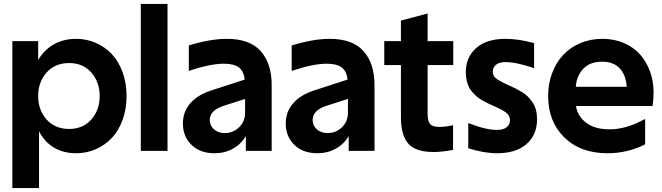

<svg xmlns="http://www.w3.org/2000/svg" viewBox="-20 -770 3381 980"><path d="M333 -111.8Q403.8 -111.8 446.3 -160.2Q488.8 -208.5 488.8 -279.8Q488.8 -351.1 446.3 -399.7Q403.8 -448.2 333 -448.2Q260.7 -448.2 217.8 -399.7Q174.8 -351.1 174.8 -279.8Q174.8 -208.5 217.8 -160.2Q260.7 -111.8 333 -111.8ZM43 189.9V-560.1H174.8V-463.9Q206.1 -516.6 255.9 -544.2Q305.7 -571.8 368.2 -571.8Q421.9 -571.8 469.2 -551Q516.6 -530.3 551.3 -493.2Q585.9 -456.1 606 -400.9Q626 -345.7 626 -279.8Q626 -213.9 606 -158.7Q585.9 -103.5 551.3 -66.4Q516.6 -29.3 469.2 -8.5Q421.9 12.2 368.2 12.2Q304.7 12.2 256.1 -16.4Q207.5 -44.9 179.2 -100.1V189.9Z M698.7 0V-750H835V0Z M913.6 -139.2Q913.6 -199.7 951.4 -242.9Q989.3 -286.1 1057.6 -308.1L1229 -363.8Q1224.1 -407.2 1199 -426Q1173.8 -444.8 1122.6 -444.8Q1053.2 -444.8 943.8 -408.2V-538.1Q1054.7 -571.8 1137.7 -571.8Q1254.9 -571.8 1310.8 -508.8Q1366.7 -445.8 1366.7 -335.9V0H1234.9V-75.2Q1210.4 -34.2 1168.7 -11Q1127 12.2 1074.7 12.2Q1001 12.2 957.3 -30.8Q913.6 -73.7 913.6 -139.2ZM1050.8 -157.2Q1050.8 -128.9 1072.3 -109.9Q1093.8 -90.8 1127 -90.8Q1169.4 -90.8 1200.2 -120.1Q1231 -149.4 1231 -194.8V-265.1L1118.7 -229Q1050.8 -206.1 1050.8 -157.2Z M1438.5 -139.2Q1438.5 -199.7 1476.3 -242.9Q1514.2 -286.1 1582.5 -308.1L1753.9 -363.8Q1749 -407.2 1723.9 -426Q1698.7 -444.8 1647.5 -444.8Q1578.1 -444.8 1468.8 -408.2V-538.1Q1579.6 -571.8 1662.6 -571.8Q1779.8 -571.8 1835.7 -508.8Q1891.6 -445.8 1891.6 -335.9V0H1759.8V-75.2Q1735.4 -34.2 1693.6 -11Q1651.9 12.2 1599.6 12.2Q1525.9 12.2 1482.2 -30.8Q1438.5 -73.7 1438.5 -139.2ZM1575.7 -157.2Q1575.7 -128.9 1597.2 -109.9Q1618.7 -90.8 1651.9 -90.8Q1694.3 -90.8 1725.1 -120.1Q1755.9 -149.4 1755.9 -194.8V-265.1L1643.6 -229Q1575.7 -206.1 1575.7 -157.2Z M2193.4 5.9Q2101.6 5.9 2064 -36.9Q2026.4 -79.6 2026.4 -171.9V-438H1941.4V-560.1H2026.4V-665L2162.6 -701.2V-560.1H2293.5V-438H2162.6V-189.9Q2162.6 -150.4 2175.8 -136.2Q2189 -122.1 2223.6 -122.1Q2252.9 -122.1 2292.5 -130.9V-4.9Q2235.8 5.9 2193.4 5.9Z M2517.1 12.2Q2450.2 12.2 2370.1 -13.2V-142.1Q2458.5 -106.9 2517.1 -106.9Q2549.3 -106.9 2566.2 -120.8Q2583 -134.8 2583 -155.8Q2583 -178.7 2564.9 -193.6Q2546.9 -208.5 2504.4 -227.1Q2485.4 -235.4 2473.6 -241Q2461.9 -246.6 2444.6 -256.1Q2427.2 -265.6 2416.5 -274.7Q2405.8 -283.7 2393.3 -297.1Q2380.9 -310.5 2373.8 -325Q2366.7 -339.4 2362.1 -358.6Q2357.4 -377.9 2357.4 -399.9Q2357.4 -478 2410.6 -524.9Q2463.9 -571.8 2560.1 -571.8Q2627.9 -571.8 2706.1 -549.8V-421.9Q2615.7 -453.1 2560.1 -453.1Q2527.8 -453.1 2511.5 -439.2Q2495.1 -425.3 2495.1 -403.8Q2495.1 -382.3 2513.2 -368.7Q2531.2 -355 2574.2 -335.9Q2596.2 -326.2 2609.9 -319.3Q2623.5 -312.5 2642.8 -301Q2662.1 -289.6 2674.3 -276.9Q2686.5 -264.2 2698.2 -247.3Q2710 -230.5 2715.6 -208.7Q2721.2 -187 2721.2 -161.1Q2721.2 -82 2667.7 -34.9Q2614.3 12.2 2517.1 12.2Z M3081.1 12.2Q2942.4 12.2 2860.1 -68.8Q2777.8 -149.9 2777.8 -279.8Q2777.8 -341.8 2797.6 -395.5Q2817.4 -449.2 2853 -488Q2888.7 -526.9 2940.7 -549.3Q2992.7 -571.8 3054.7 -571.8Q3115.7 -571.8 3165.8 -549.8Q3215.8 -527.8 3248.3 -490.5Q3280.8 -453.1 3298.3 -404.1Q3315.9 -355 3315.9 -299.8Q3315.9 -265.6 3311 -229H2919.9Q2927.2 -178.2 2971.2 -144Q3015.1 -109.9 3091.8 -109.9Q3177.7 -109.9 3272.9 -163.1V-33.2Q3182.6 12.2 3081.1 12.2ZM2918.9 -327.1H3178.7Q3175.8 -384.3 3144.5 -419.7Q3113.3 -455.1 3052.7 -455.1Q2990.7 -455.1 2956.8 -418.7Q2922.9 -382.3 2918.9 -327.1Z"/></svg>

Font: TASA Explorer
Style: Bold
Weight: 700
Designer: Weizhong Zhang
Foundry: Local Remote
Version: Version 1.000;Glyphs 3.1.2 (3151)